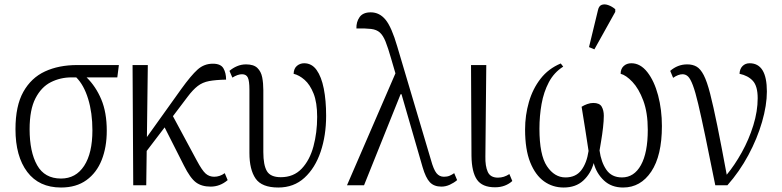

<svg xmlns="http://www.w3.org/2000/svg" viewBox="-20 -826 3488 856"><path d="M252 10Q154 10 101.5 -59.5Q49 -129 49 -250Q49 -354 84 -416.5Q119 -479 180.5 -507.5Q242 -536 324 -536H510L503 -481H366Q407 -441 431.5 -383Q456 -325 456 -243Q456 -170 433.5 -113Q411 -56 365.5 -23Q320 10 252 10ZM252 -30Q318 -30 355 -86.5Q392 -143 392 -245Q392 -323 373 -385Q354 -447 320 -481H299Q249 -481 206.5 -459.5Q164 -438 138 -387.5Q112 -337 112 -250Q112 -149 145.5 -89.5Q179 -30 252 -30Z M574 0 571 -536H639L635 -215L788 -429Q832 -490 861 -516Q890 -542 929 -542Q964 -542 976 -521.5Q988 -501 988 -471Q941 -470 912 -464.5Q883 -459 861.5 -442.5Q840 -426 816 -394L751 -308L857 -111Q881 -66 897 -52Q913 -38 935 -38Q960 -38 982 -54L995 -23Q961 6 919 6Q879 6 853.5 -13Q828 -32 800 -88L714 -258L634 -153L632 0Z M1221 10Q1147 10 1119.5 -30Q1092 -70 1092 -144V-426Q1092 -465 1085 -480Q1078 -495 1059 -495Q1040 -495 1016 -480L1003 -510Q1018 -523 1037 -531Q1056 -539 1077 -539Q1111 -539 1127.5 -523Q1144 -507 1149 -481Q1154 -455 1154 -424V-148Q1154 -90 1170 -63Q1186 -36 1232 -36Q1289 -36 1325 -74Q1361 -112 1377.5 -173.5Q1394 -235 1394 -305Q1394 -369 1378 -409Q1362 -449 1338 -470Q1314 -491 1289 -497Q1290 -521 1304 -532.5Q1318 -544 1336 -544Q1370 -544 1391.5 -514Q1413 -484 1423.5 -431Q1434 -378 1434 -310Q1434 -222 1409.5 -149.5Q1385 -77 1337.5 -33.5Q1290 10 1221 10Z M1527 0 1743 -499 1724 -564Q1710 -613 1699 -640.5Q1688 -668 1673.5 -681Q1659 -694 1634.5 -697Q1610 -700 1569 -699Q1568 -728 1583 -749.5Q1598 -771 1633 -771Q1672 -771 1699 -738Q1726 -705 1751 -619L1901 -114Q1913 -70 1926 -54Q1939 -38 1959 -38Q1974 -38 1984.5 -42.5Q1995 -47 2005 -54L2018 -23Q2004 -11 1985.5 -2.5Q1967 6 1948 6Q1915 6 1896.5 -13.5Q1878 -33 1864 -81L1770 -406H1766L1603 0Z M2187 9Q2130 9 2106.5 -25Q2083 -59 2082 -131L2080 -536H2148L2144 -128Q2143 -86 2154.5 -60Q2166 -34 2200 -34Q2227 -34 2251 -50L2264 -19Q2250 -6 2230.5 1.5Q2211 9 2187 9Z M2493 10Q2444 10 2405.5 -17.5Q2367 -45 2344 -102Q2321 -159 2321 -249Q2321 -312 2338 -371Q2355 -430 2390 -475Q2425 -520 2480 -543L2491 -529Q2450 -503 2427 -459.5Q2404 -416 2394.5 -362.5Q2385 -309 2385 -252Q2385 -135 2418.5 -85Q2452 -35 2501 -35Q2547 -35 2571.5 -67Q2596 -99 2604 -153Q2597 -198 2589 -250.5Q2581 -303 2573 -350Q2584 -357 2598 -362Q2612 -367 2625 -367Q2653 -367 2662.5 -350.5Q2672 -334 2672 -310Q2672 -288 2668.5 -257Q2665 -226 2660 -197Q2655 -168 2653 -155Q2660 -103 2683.5 -69Q2707 -35 2753 -35Q2807 -35 2837.5 -90Q2868 -145 2868 -247Q2868 -324 2848 -377.5Q2828 -431 2799.5 -461Q2771 -491 2747 -497Q2747 -519 2760.5 -531.5Q2774 -544 2795 -544Q2835 -544 2866 -504.5Q2897 -465 2914 -401Q2931 -337 2931 -264Q2931 -132 2883.5 -61Q2836 10 2758 10Q2706 10 2672.5 -21.5Q2639 -53 2627 -99Q2614 -52 2580.5 -21Q2547 10 2493 10ZM2630 -606 2606 -616 2646 -781Q2650 -800 2663 -804.5Q2676 -809 2692.5 -803Q2709 -797 2723 -785V-773Z M3169 0Q3143 -130 3124.5 -218.5Q3106 -307 3093 -362Q3080 -417 3069 -446Q3058 -475 3047.5 -485Q3037 -495 3023 -495Q3004 -495 2981 -479L2968 -510Q2984 -524 3003 -531.5Q3022 -539 3044 -539Q3068 -539 3085.5 -529Q3103 -519 3117.5 -491Q3132 -463 3146 -408.5Q3160 -354 3178 -265.5Q3196 -177 3220 -47Q3255 -89 3287 -146.5Q3319 -204 3338.5 -267Q3358 -330 3358 -388Q3358 -442 3336.5 -465.5Q3315 -489 3277 -497Q3278 -519 3290.5 -531.5Q3303 -544 3322 -544Q3399 -544 3399 -418Q3399 -357 3377.5 -282.5Q3356 -208 3316.5 -134.5Q3277 -61 3223 0Z"/></svg>

Font: Noto Serif SemiCondensed Light
Style: Regular
Weight: 300
Width: 4
Designer: Monotype Design Team
Foundry: Monotype Imaging Inc.
Version: Version 2.013